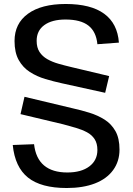

<svg xmlns="http://www.w3.org/2000/svg" viewBox="-20 -832 666 964"><path d="M315 112Q186 112 120.5 59.5Q55 7 44 -104L151 -108Q159 -37 201 -1.5Q243 34 318 34Q388 34 428.5 3.5Q469 -27 469 -79Q469 -112 455 -133.5Q441 -155 416.5 -168Q392 -181 361.5 -190Q331 -199 297 -208L83 -259L103 -346L346 -288Q387 -279 429 -266Q471 -253 505 -231.5Q539 -210 559.5 -174Q580 -138 580 -81Q580 -22 548 22Q516 66 456.5 89Q397 112 315 112ZM290 -414Q249 -423 207 -435.5Q165 -448 130 -470.5Q95 -493 74 -530.5Q53 -568 53 -626Q53 -714 120.5 -763Q188 -812 310 -812Q436 -812 503 -763Q570 -714 577 -618L469 -610Q463 -673 424 -703.5Q385 -734 309 -734Q241 -734 202.5 -706Q164 -678 164 -627Q164 -593 178.5 -571Q193 -549 217.5 -535Q242 -521 273.5 -512Q305 -503 339 -495L528 -450L508 -366Z"/></svg>

Font: Pathway Extreme 8pt Thin 12pt Medium
Style: Regular
Weight: 500
Version: Version 1.001;gftools[0.9.26]